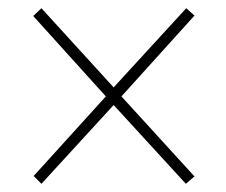

<svg xmlns="http://www.w3.org/2000/svg" viewBox="-20 -594 550 468"><path d="M81 -146 257 -338 433 -146 454 -164 276 -359 454 -556 434 -574 257 -381 81 -574 61 -555 238 -359 62 -165Z"/></svg>

Font: Noto Serif Devanagari SemiCondensed Thin
Style: Regular
Weight: 100
Width: 4
Designer: Universal Thirst, Indian Type Foundry and the Monotype Design Team
Foundry: Monotype Imaging Inc.
Version: Version 2.004